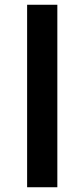

<svg xmlns="http://www.w3.org/2000/svg" viewBox="-20 -787 355 807"><path d="M94 0V-767H221V0Z"/></svg>

Font: Noto Sans Condensed ExtraBold
Style: Regular
Weight: 800
Width: 3
Designer: Monotype Design Team
Foundry: Monotype Imaging Inc.
Version: Version 2.013; ttfautohint (v1.8.4.7-5d5b)